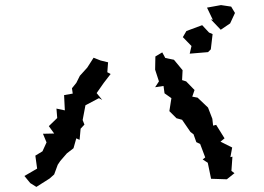

<svg xmlns="http://www.w3.org/2000/svg" viewBox="-20 -796 1040 755"><path d="M848 -679 885 -704 904 -745 889 -770 849 -776 794 -766 817 -718 809 -720ZM76 -104 99 -76 123 -61 175 -94 193 -110 207 -148 217 -163 243 -193 269 -213 280 -252 293 -246 297 -290 312 -306 305 -324 316 -382 369 -410 382 -403 360 -430 388 -470 415 -505 402 -512 405 -551 376 -558 348 -569 323 -530 294 -498 280 -470 263 -449 266 -428 232 -422 235 -362 202 -369 205 -332 172 -300 193 -271 149 -270 163 -236 147 -201 119 -184 126 -133ZM590 -453 623 -458 627 -429 654 -410 646 -359 674 -331 696 -325 729 -277 741 -268 752 -237 767 -230 787 -177 777 -169 797 -156 810 -93 872 -91 902 -115 890 -124 894 -180 886 -178 893 -216 847 -239 863 -252 830 -305 818 -302 815 -329 798 -373 757 -412 736 -416 745 -442 712 -476 696 -481 698 -520 664 -561 630 -568 618 -590 591 -574 590 -522 605 -476ZM699 -650 733 -615 726 -585 798 -591 809 -602 816 -662 802 -668 775 -697 713 -674Z"/></svg>

Font: チョークS
Style: Regular
Weight: 400
Designer: [Stick] Fontworks Inc.
Foundry: [Stick] Fontworks Inc.
Version: Version 1.200;FEAKit 1.0